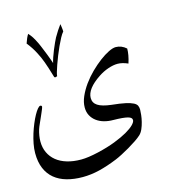

<svg xmlns="http://www.w3.org/2000/svg" viewBox="-141 -746 932 1010"><g transform="rotate(-15 325.0 -241.0)"><path d="M102.5 -639.2Q108.4 -632.3 113.3 -626.5Q118.2 -620.6 122.6 -613.5Q127 -606.4 131.6 -597.9Q136.2 -589.4 142.1 -577.6Q145.5 -571.3 150.1 -559.6Q154.8 -547.9 160.4 -534.4Q166 -521 171.4 -507.1Q176.8 -493.2 180.9 -481.7Q185.1 -470.2 187.5 -463.4Q189.9 -456.5 189.5 -456.5Q191.9 -467.8 198 -485.8Q204.1 -503.9 211.9 -522.7Q219.7 -541.5 227.3 -558.3Q234.9 -575.2 239.3 -583Q249.5 -600.6 259.5 -616.2Q269.5 -631.8 279.3 -644.5Q280.3 -640.6 281 -635.3Q281.7 -629.9 282.5 -624Q283.2 -618.2 283.7 -612.8Q284.2 -607.4 284.2 -603.5Q275.4 -593.8 265.4 -575.2Q255.4 -556.6 245.1 -534.2Q234.9 -511.7 225.3 -487.8Q215.8 -463.9 208.5 -443.1Q201.2 -422.4 196.8 -407Q192.4 -391.6 192.4 -386.7Q192.4 -384.8 192.9 -384.8Q191.9 -384.8 188.2 -383.1Q184.6 -381.3 181.2 -381.3Q177.2 -381.3 175.8 -385.3Q166.5 -416 160.2 -436.3Q153.8 -456.5 148.2 -471.4Q142.6 -486.3 137.2 -499Q131.8 -511.7 123.5 -527.3Q106.4 -561 81.5 -591.8Q91.3 -621.6 102.5 -639.2ZM571.8 -351.6Q556.2 -358.4 542.2 -361.8Q528.3 -365.2 515.6 -365.2Q492.2 -365.2 463.9 -355.5Q435.5 -345.7 410.6 -329.1Q333 -277.8 333 -227.5Q333 -200.7 356 -185.8Q378.9 -170.9 428.7 -165Q476.1 -160.2 503.7 -154.1Q531.2 -147.9 545.7 -140.4Q560.1 -132.8 564.2 -123Q568.4 -113.3 568.4 -101.6Q568.4 -90.8 566.4 -73.2Q564.5 -55.7 559.8 -36.6Q555.2 -17.6 547.6 0Q540 17.6 528.3 28.3Q516.6 39.1 497.1 52.2Q477.5 65.4 455.8 78.1Q434.1 90.8 412.8 101.8Q391.6 112.8 377 118.7Q323.2 140.6 276.9 151.9Q230.5 163.1 186 163.1Q138.2 163.1 99.4 152.1Q60.5 141.1 33 118.4Q5.4 95.7 -9.5 60.5Q-24.4 25.4 -24.4 -22.9Q-24.4 -46.9 -19.3 -73.5Q-14.2 -100.1 -6.1 -126Q2 -151.9 12 -175.8Q22 -199.7 32 -217.8Q42 -235.8 51 -246.6Q60.1 -257.3 65.9 -257.3Q74.2 -257.3 74.2 -249.5Q74.2 -247.1 71 -239.3Q67.9 -231.4 63.2 -220.7Q58.6 -210 53 -197.3Q47.4 -184.6 42.2 -173.1Q37.1 -161.6 33.2 -152.6Q29.3 -143.6 28.3 -139.2Q18.1 -105 18.1 -75.2Q18.1 -41.5 30.8 -14.4Q43.5 12.7 67.1 32Q90.8 51.3 124.8 61.5Q158.7 71.8 201.7 71.8Q238.8 71.8 295.9 58.6Q350.1 45.9 391.6 29.8Q433.1 13.7 461.2 -2.4Q489.3 -18.6 503.7 -33.2Q518.1 -47.9 518.1 -58.1Q518.1 -65.4 512.9 -70.3Q507.8 -75.2 496.1 -78.4Q484.4 -81.5 465.1 -83.3Q445.8 -85 417.5 -85.4Q391.1 -85.4 367.9 -92Q344.7 -98.6 327.4 -111.6Q310.1 -124.5 299.8 -143.6Q289.6 -162.6 289.6 -187.5Q289.6 -216.3 303 -246.8Q316.4 -277.3 337.6 -306.9Q358.9 -336.4 385.7 -362.8Q412.6 -389.2 439.2 -409.2Q465.8 -429.2 489.5 -440.9Q513.2 -452.6 528.8 -452.6Q560.1 -452.6 585.9 -429.7Q585.9 -413.1 582.5 -393.8Q579.1 -374.5 571.8 -351.6Z"/></g></svg>

Font: XB Niloofar
Style: Regular
Weight: 400
Designer: Behnam
Foundry: Irmug
Version: Version 7.201 2008